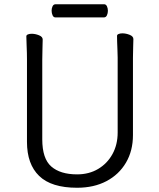

<svg xmlns="http://www.w3.org/2000/svg" viewBox="-20 -866 750 904"><path d="M241 -784Q232 -784 227.5 -794Q223 -804 223 -816Q223 -827 227.5 -836.5Q232 -846 242 -846H470Q479 -846 483.5 -836.5Q488 -827 488 -815Q488 -804 483.5 -794Q479 -784 469 -784ZM534 -595Q534 -609 533 -630Q532 -651 531.5 -670Q531 -689 531 -697Q531 -703 538.5 -706Q546 -709 556 -709Q573 -709 590.5 -702Q608 -695 608 -682Q608 -670 607 -645Q606 -620 606 -594V-230Q606 -156 573 -100Q540 -44 481 -13Q422 18 343 18Q222 18 164.5 -37.5Q107 -93 107 -198V-586Q107 -617 105.5 -647.5Q104 -678 104 -695Q104 -701 111.5 -704Q119 -707 129 -707Q146 -707 163.5 -700Q181 -693 181 -680Q181 -668 180 -639Q179 -610 179 -584V-210Q179 -119 221.5 -82Q264 -45 343 -45Q399 -45 442 -70.5Q485 -96 509.5 -140.5Q534 -185 534 -242Z"/></svg>

Font: QiushuiShotai
Style: Regular
Weight: 600
Designer: Fontworks Inc.
Foundry: Fontworks Inc.
Version: Version 1.250